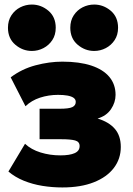

<svg xmlns="http://www.w3.org/2000/svg" viewBox="-20 -809 584 844"><path d="M254 15Q209.5 15 166.2 8Q123 1 84.8 -14.5Q46.5 -30 17 -55L90 -177Q117 -151.5 158.2 -138.8Q199.5 -126 245 -126Q286.5 -126 308.2 -135.8Q330 -145.5 330 -167Q330 -186 310.5 -191.5Q291 -197 249 -197H154V-331H243Q283 -331 298 -338.2Q313 -345.5 313 -361Q313 -372 303.8 -378.8Q294.5 -385.5 277 -388.8Q259.5 -392 235 -392Q194 -392 156.2 -379.8Q118.5 -367.5 92 -342L27 -469Q76 -506 136.5 -522Q197 -538 254 -538Q329 -538 381.2 -520.8Q433.5 -503.5 460.8 -470.8Q488 -438 488 -392Q488 -359 468 -329.2Q448 -299.5 409 -288Q459.5 -272.5 485.2 -242.2Q511 -212 511 -163Q511 -111 480.5 -70.8Q450 -30.5 392.5 -7.8Q335 15 254 15ZM120 -585Q79.5 -585 47.2 -612.5Q15 -640 15 -687Q15 -718.5 30 -741.5Q45 -764.5 69 -776.8Q93 -789 120 -789Q160.5 -789 192.8 -761.8Q225 -734.5 225 -687Q225 -655.5 210 -632.8Q195 -610 171 -597.5Q147 -585 120 -585ZM394 -585Q353.5 -585 321.2 -612.5Q289 -640 289 -687Q289 -718.5 304 -741.5Q319 -764.5 343 -776.8Q367 -789 394 -789Q434.5 -789 466.8 -761.8Q499 -734.5 499 -687Q499 -655.5 484 -632.8Q469 -610 445 -597.5Q421 -585 394 -585Z"/></svg>

Font: Geologica Black
Style: Regular
Weight: 900
Designer: Sindre Bremnes, Frode Helland
Foundry: Monokrom Skriftforlag AS
Version: Version 1.010;gftools[0.9.28]